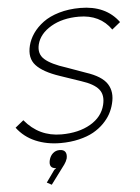

<svg xmlns="http://www.w3.org/2000/svg" viewBox="-58 -685 687 941"><g transform="rotate(-5 286.0 -214.5)"><path d="M242.2 88.9Q237.3 104.5 228 117.2L158.2 210.9L134.8 198.2L176.8 139.2L187 131.8Q148.9 130.4 159.2 88.9Q164.6 68.8 178.2 56.9Q191.9 44.9 210.9 44.9Q231 44.9 238.8 56.6Q246.6 68.4 242.2 88.9ZM486.8 -159.2Q480.5 -133.3 467.8 -109.9Q455.1 -86.4 432.9 -64Q410.6 -41.5 381.3 -25.1Q352.1 -8.8 310.3 1.2Q268.6 11.2 219.2 11.2Q151.9 11.2 96.7 -12.2Q41.5 -35.6 5.9 -83L46.9 -116.2Q117.2 -30.8 227.1 -30.8Q312 -30.8 370.4 -64.7Q428.7 -98.6 442.9 -157.2Q454.6 -204.6 431.4 -233.4Q408.2 -262.2 346.2 -282.2Q339.8 -284.2 294.9 -299.6Q250 -314.9 244.1 -316.9Q162.6 -344.2 129.2 -380.9Q95.7 -417.5 110.8 -478Q118.7 -509.3 138.2 -537.4Q157.7 -565.4 189.2 -588.9Q220.7 -612.3 267.8 -626.2Q314.9 -640.1 372.1 -640.1Q498 -640.1 561 -554.2L520 -521Q466.3 -598.1 361.8 -598.1Q280.8 -598.1 224.4 -564.9Q168 -531.7 154.8 -480Q143.6 -434.1 174.8 -406.2Q206.1 -378.4 279.8 -355Q299.3 -348.6 372.1 -321.8Q450.2 -296.4 475.8 -256.1Q501.5 -215.8 486.8 -159.2Z"/></g></svg>

Font: Sinkin Sans 200 X Light Italic
Style: Regular
Weight: 200
Italic angle: -112°
Designer: Keith Bates
Foundry: K-Type
Version: Sinkin Sans (version 1.0)  by Keith Bates   •   © 2014   www